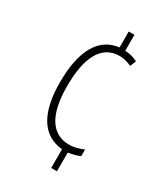

<svg xmlns="http://www.w3.org/2000/svg" viewBox="-183 -806 781 898"><g transform="rotate(30 207.5 -357.0)"><path d="M271 -638V-724H240V-638C135 -626 80 -529 80 -359C80 -195 134 -102 245 -91V10H276V-91C302 -95 324 -101 339 -108V-144C315 -134 291 -126 263 -126C167 -126 118 -206 118 -359C118 -508 160 -604 262 -604C282 -604 305 -598 326 -588L339 -620C320 -630 297 -637 271 -638Z"/></g></svg>

Font: Noto Sans Hebrew ExtraCondensed ExtraLight
Style: Regular
Weight: 200
Width: 2
Designer: Monotype Design Team
Foundry: Monotype Imaging Inc.
Version: Version 2.004